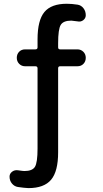

<svg xmlns="http://www.w3.org/2000/svg" viewBox="-20 -760 540 1011"><path d="M74.2 224.6Q55.7 221.7 43 206.5Q30.3 191.4 30.3 169.9Q30.3 154.3 43.9 144Q57.6 133.8 75.2 136.7Q101.6 140.6 108.4 140.6Q150.4 140.6 164.1 118.2Q177.7 95.7 177.7 22.5V-400.4Q177.7 -411.1 166 -411.1H112.3Q93.8 -411.1 81.1 -423.8Q68.4 -436.5 68.4 -455.6Q68.4 -474.6 80.6 -487.3Q92.8 -500 112.3 -500H166Q177.7 -500 177.7 -510.7V-552.7Q177.7 -653.3 213.9 -696.8Q250 -740.2 332 -740.2Q357.4 -740.2 388.7 -735.4Q407.2 -732.4 419.4 -716.8Q431.6 -701.2 431.6 -679.7Q431.6 -664.1 418.5 -653.8Q405.3 -643.6 387.7 -647.5Q361.3 -651.4 355.5 -651.4Q313.5 -651.4 299.8 -628.9Q286.1 -606.4 286.1 -532.2V-510.7Q286.1 -500 296.9 -500H387.7Q406.2 -500 418.9 -487.3Q431.6 -474.6 431.6 -455.6Q431.6 -436.5 419.4 -423.8Q407.2 -411.1 387.7 -411.1H296.9Q286.1 -411.1 286.1 -400.4V42Q286.1 142.6 249 186.5Q211.9 230.5 129.9 230.5Q106.4 229.5 74.2 224.6Z"/></svg>

Font: Rounded-X Mgen+ 1m medium
Style: Regular
Weight: 500
Designer: [Source Han Sans]
Ryoko NISHIZUKA  (kana & ideographs); Paul D. Hunt (Latin, Greek & Cyrillic); Wenlong ZHANG  (bopomofo
Version: Version 1.059.20150602